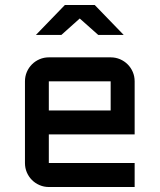

<svg xmlns="http://www.w3.org/2000/svg" viewBox="-20 -750 640 770"><path d="M520 -210.9H175.8V-96.2H520V0H175.8Q156.2 0 138.7 -7.6Q121.1 -15.1 108.2 -28.1Q95.2 -41 87.6 -58.6Q80.1 -76.2 80.1 -96.2V-423.8Q80.1 -443.8 87.6 -461.4Q95.2 -479 108.2 -491.9Q121.1 -504.9 138.7 -512.5Q156.2 -520 175.8 -520H423.8Q443.8 -520 461.4 -512.5Q479 -504.9 491.9 -491.9Q504.9 -479 512.5 -461.4Q520 -443.8 520 -423.8ZM175.8 -423.8V-307.1H423.8V-423.8ZM476.1 -609.9H374L299.8 -675.8L226.1 -609.9H124L240.2 -730H359.9Z"/></svg>

Font: Aldrich
Style: Regular
Weight: 400
Designer: Matthew Desmond
Foundry: Matthew Desmond
Version: Version 1.002 2011